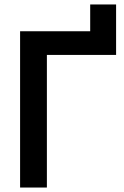

<svg xmlns="http://www.w3.org/2000/svg" viewBox="-20 -840 555 860"><path d="M70 -700H384V-820H500V-594H190V0H70Z"/></svg>

Font: Retni Sans
Style: Bold
Weight: 700
Designer: Vitaly Kuzmin
Foundry: ParaType Ltd.
Version: Version 1.00;March 2, 2019;FontCreator 11.5.0.2425 64-bit; t